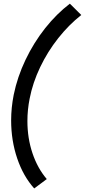

<svg xmlns="http://www.w3.org/2000/svg" viewBox="-20 -867 469 1060"><path d="M41.5 -202.6Q41.5 -271.5 55.7 -343.8Q75.7 -441.9 120.8 -536.6Q166 -631.3 229.2 -711.2Q292.5 -791 365.7 -846.7L428.7 -784.2Q359.9 -730 301.3 -656Q242.7 -582 201.7 -496.1Q160.6 -410.2 143.6 -322.3Q131.3 -260.7 131.3 -198.7Q131.3 -104 159.4 -20.8Q187.5 62.5 238.3 121.6L168.9 173.3Q108.4 106 75 7.6Q41.5 -90.8 41.5 -202.6Z"/></svg>

Font: Reddit Sans Vanilla SemiBold
Style: Italic
Weight: 600
Italic angle: -11.25°
Designer: Stephen Hutchings
Version: Version 1.013